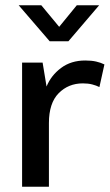

<svg xmlns="http://www.w3.org/2000/svg" viewBox="-20 -710 418 730"><path d="M64 -472H142L157 -381Q174 -423 212 -451.5Q250 -480 304 -480Q328 -480 345.5 -476Q363 -472 377 -465L358 -379Q346 -385 330.5 -389Q315 -393 295 -393Q240 -393 203 -355.5Q166 -318 166 -242V0H64ZM205 -608 272 -690H357L240 -553H169L51 -690H137Z"/></svg>

Font: Ek Mukta Medium
Style: Regular
Weight: 500
Designer: Girish Dalvi and Yashodeep Gholap
Foundry: Ek Type
Version: Version 2.538;PS 1.002;hotconv 16.6.51;makeotf.lib2.5.65220;